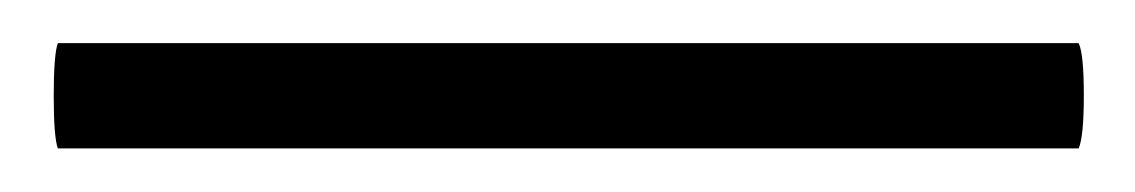

<svg xmlns="http://www.w3.org/2000/svg" viewBox="-20 85 526 89"><path d="M480 105Q482.4 109.9 482.4 129.2Q482.4 148.4 480 153.8H6.8Q4.9 148.4 4.9 129.4Q4.9 110.4 6.8 105Z"/></svg>

Font: Common Serif SemiBold
Style: Regular
Weight: 600
Designer: Philipp H. Poll, Khaled Hosny
Foundry: Stefan Peev, Context Ltd.
Version: Version 1.026